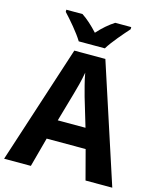

<svg xmlns="http://www.w3.org/2000/svg" viewBox="-134 -1029 924 1123"><g transform="rotate(15 327.5 -468.0)"><path d="M519 -936H422C389 -915 354 -885 322 -849C289 -885 257 -914 224 -936H126V-923C161 -886 217 -821 244 -776H402C429 -821 487 -887 519 -923ZM493 0H655L421 -717H233L0 0H162L210 -178H446ZM413 -298H245L295 -472C306 -509 319 -558 328 -609C336 -561 351 -510 361 -472Z"/></g></svg>

Font: Noto Sans Display
Style: Bold
Weight: 700
Designer: Monotype Design Team
Foundry: Monotype Imaging Inc.
Version: Version 1.900